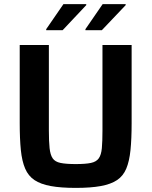

<svg xmlns="http://www.w3.org/2000/svg" viewBox="-20 -907 738 935"><path d="M349 8Q276 8 227 -1Q178 -10 148 -30Q118 -50 102.5 -86Q87 -122 81.5 -176.5Q76 -231 76 -307V-688H218V-271Q218 -218 221.5 -185.5Q225 -153 236.5 -136Q248 -119 275 -113.5Q302 -108 349 -108Q396 -108 422.5 -113.5Q449 -119 461 -136Q473 -153 476 -185.5Q479 -218 479 -271V-688H621V-307Q621 -231 615.5 -176.5Q610 -122 595 -86Q580 -50 550 -30Q520 -10 471 -1Q422 8 349 8ZM205 -760V-765L289 -887H400V-882L285 -760ZM396 -760V-765L480 -887H592V-882L476 -760Z"/></svg>

Font: Saira Thin SemiBold
Style: Regular
Weight: 600
Version: Version 1.101